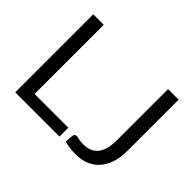

<svg xmlns="http://www.w3.org/2000/svg" viewBox="-144 -978 1247 1247"><g transform="rotate(45 480.0 -354.0)"><path d="M498 -81.5V0H91.5V-716.5H188V-81.5ZM875.5 -247.5Q875.5 -187.5 860.8 -140Q846 -92.5 817.2 -59.8Q788.5 -27 746.5 -9.5Q704.5 8 650 8Q600.5 8 549 -6Q550 -20.5 551.5 -34.8Q553 -49 554 -63Q555 -71.5 560.2 -76.8Q565.5 -82 576.5 -82Q585.5 -82 600.2 -77.5Q615 -73 640 -73Q673 -73 699 -83Q725 -93 742.5 -114Q760 -135 769.2 -167.8Q778.5 -200.5 778.5 -245.5V-716.5H875.5Z"/></g></svg>

Font: Lato-Regular
Style: Regular
Weight: 400
Designer: Lukasz Dziedzic with Adam Twardoch and Botio Nikoltchev
Foundry: tyPoland Lukasz Dziedzic
Version: Version 2.015; 2015-08-06; http://www.latofonts.com/